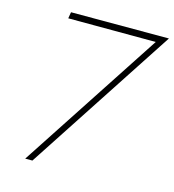

<svg xmlns="http://www.w3.org/2000/svg" viewBox="-105 -788 796 877"><g transform="rotate(15 293.0 -350.0)"><path d="M118 -670 532 -669 94 0H128L586 -700H123Z"/></g></svg>

Font: Jost* 200 Thin Italic
Style: Italic
Weight: 200
Italic angle: -10°
Version: Version 3.200; ttfautohint (v0.97) -l 8 -r 50 -G 200 -x 14 -